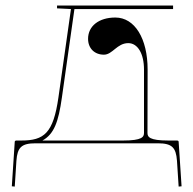

<svg xmlns="http://www.w3.org/2000/svg" viewBox="-20 -540 694 690"><path d="M185 -520V-510L235 -507.5L190 -190C171.5 -61 138.5 -35 56.5 -35H38C36.5 -35 33 -34 33 -30.5L22.5 129.5L33 130.5L39 37.5C42.5 -10 57 -25 107.5 -25H547.5C598 -25 612.5 -10 616 37.5L622 130.5L632.5 129.5L622 -30.5C622 -34 618.5 -35 617 -35H585C516.5 -35 510 -48 510 -62.5L510.5 -290C510.5 -402 464 -477 394.5 -477C335.5 -477 296.5 -446.5 296.5 -400.5C296.5 -366.5 319.5 -343.5 353.5 -343.5C384.5 -343.5 400.5 -385 441 -385C475 -385 497.5 -347 497.5 -290V-62.5C497.5 -48 491 -35 422.5 -35H132.5C174 -58 190 -100.5 202.5 -190L247.5 -507.5H602V-520Z"/></svg>

Font: ZnikomitNo24
Style: Regular
Weight: 500
Designer: gluk
Foundry: gluk
Version: Version 0.55